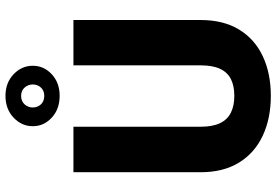

<svg xmlns="http://www.w3.org/2000/svg" viewBox="-174 -825 1009 701"><g transform="rotate(-90 330.5 -474.5)"><path d="M607.9 -710.9V-246.6Q607.9 -163.1 573 -106Q538.1 -48.8 475.6 -19.5Q413.1 9.8 331.1 9.8Q249 9.8 186 -19.5Q123 -48.8 87.6 -106Q52.2 -163.1 52.2 -246.6V-710.9H218.3V-246.6Q218.3 -202.6 231.4 -175.5Q244.6 -148.4 269.8 -136Q294.9 -123.5 331.1 -123.5Q367.7 -123.5 392.3 -136Q417 -148.4 429.7 -175.5Q442.4 -202.6 442.4 -246.6V-710.9ZM331.1 -761.2Q282.7 -761.2 251.5 -790Q220.2 -818.8 220.2 -859.4Q220.2 -899.9 251.5 -929.4Q282.7 -959 331.1 -959Q378.9 -959 409.9 -929.4Q440.9 -899.9 440.9 -859.4Q440.9 -818.8 409.9 -790Q378.9 -761.2 331.1 -761.2ZM331.1 -817.4Q350.1 -817.4 361.3 -829.6Q372.6 -841.8 372.6 -859.4Q372.6 -876.5 361.3 -889.2Q350.1 -901.9 331.1 -901.9Q311.5 -901.9 300 -889.2Q288.6 -876.5 288.6 -859.4Q288.6 -841.8 300 -829.6Q311.5 -817.4 331.1 -817.4Z"/></g></svg>

Font: Heebo ExtraBold
Style: Regular
Weight: 800
Designer: Oded Ezer
Foundry: Ezer Type House
Version: Version 3.100